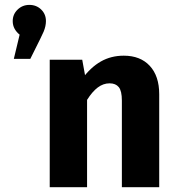

<svg xmlns="http://www.w3.org/2000/svg" viewBox="-20 -780 742 800"><path d="M102.4 -759.6Q131.8 -759.6 151.6 -740.3Q171.4 -721 171.4 -692.2Q171.4 -671 161.8 -648Q159.8 -644 147.2 -617L106.2 -534.6H37.6L61.8 -635.6Q48.4 -646.2 40.7 -660.4Q33 -674.6 33 -692.2Q33 -720.4 53.3 -740Q73.6 -759.6 102.4 -759.6ZM495.8 -548Q564.8 -548 604.1 -505.6Q643.4 -463.2 643.4 -387.6V0H487.8V-360.8Q487.8 -401.2 474.9 -417Q462 -432.8 436.6 -432.8Q410.2 -432.8 387.2 -415.4Q364.2 -398 342.8 -363.8L322 -451.2Q357.8 -499.6 400.2 -523.8Q442.6 -548 495.8 -548ZM322.6 -531.2 342.8 -420.2V0H187.2V-531.2Z"/></svg>

Font: Firava
Style: Regular
Weight: 400
Designer: Carrois Corporate & Edenspiekermann AG
Foundry: Greg Finn Gibson
Version: Version 5.000